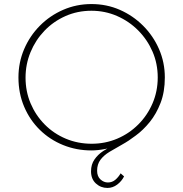

<svg xmlns="http://www.w3.org/2000/svg" viewBox="-20 -734 904 947"><path d="M431 8Q357 8 291.5 -18.5Q226 -45 176.5 -93.5Q127 -142 99 -208Q71 -274 71 -352Q71 -426 99 -491.5Q127 -557 176.5 -607Q226 -657 291.5 -685.5Q357 -714 431 -714Q506 -714 571 -685.5Q636 -657 686 -607Q736 -557 764.5 -491.5Q793 -426 793 -352Q793 -281 772 -226.5Q751 -172 718.5 -132Q686 -92 649 -65Q615 -39 581.5 -20.5Q548 -2 520 15Q492 32 475.5 54Q459 76 459 108Q459 136 475.5 151Q492 166 512 166Q533 166 548.5 153Q564 140 575 121L592 136Q580 160 558 176.5Q536 193 510 193Q477 193 453 171Q429 149 429 111Q429 77 446 52.5Q463 28 489 11Q515 -6 542 -18L559 -17Q535 -6 498 1Q461 8 431 8ZM432 -25Q499 -25 558 -50Q617 -75 662 -120Q707 -165 732.5 -224.5Q758 -284 758 -352Q758 -420 732.5 -479Q707 -538 662 -583.5Q617 -629 557.5 -655Q498 -681 431 -681Q362 -681 302.5 -654.5Q243 -628 199 -582Q155 -536 130.5 -476.5Q106 -417 106 -351Q106 -283 131 -224Q156 -165 200.5 -120Q245 -75 304.5 -50Q364 -25 432 -25Z"/></svg>

Font: Josefin Sans Thin ExtraLight
Style: Regular
Weight: 250
Version: Version 2.001